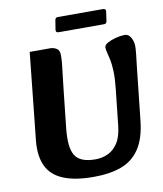

<svg xmlns="http://www.w3.org/2000/svg" viewBox="-93 -926 862 1017"><g transform="rotate(-10 337.5 -417.5)"><path d="M329 16Q227 16 164.5 -10.5Q102 -37 77 -91Q52 -145 60 -226L109 -695H220Q237 -695 253 -685.5Q269 -676 269 -649Q269 -625 266.5 -601Q264 -577 260 -545Q256 -513 251 -466L229 -262Q218 -160 245 -117Q272 -74 353 -74Q390 -74 421.5 -88.5Q453 -103 475 -137Q497 -171 503 -230L524 -424Q530 -480 528.5 -517Q527 -554 522 -578.5Q517 -603 512.5 -619.5Q508 -636 508 -649Q508 -662 527.5 -672.5Q547 -683 573 -689.5Q599 -696 619 -696Q635 -696 645 -685Q655 -674 660 -658.5Q665 -643 665 -630Q665 -613 662 -584.5Q659 -556 655 -524L624 -238Q614 -140 576.5 -84.5Q539 -29 477 -6.5Q415 16 329 16ZM272 -836Q274 -851 286.8 -851H530.2Q547 -851 545 -836L538 -786Q536 -771 523.2 -771H278.8Q262 -771 264 -786Z"/></g></svg>

Font: Alkatra
Style: Regular
Weight: 400
Designer: Suman Bhandary
Version: Version 1.100;gftools[0.9.22]